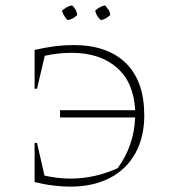

<svg xmlns="http://www.w3.org/2000/svg" viewBox="-20 -691 637 716"><path d="M249 -671Q265 -657 268 -635Q252 -619 232 -616Q225 -623 219.5 -632Q214 -641 211 -651Q220 -659 229 -664Q238 -669 249 -671ZM372 -671Q377 -664 383.5 -656Q390 -648 391 -635Q384 -628 374.5 -622.5Q365 -617 356 -616Q339 -631 335 -651Q342 -658 351.5 -663.5Q361 -669 372 -671ZM242 5Q214 5 180 1Q146 -3 109 -12V-158H118L146 -36Q170 -31 193.5 -28Q217 -25 242 -25Q334 -25 419 -64Q480 -148 484 -253H204V-280H484Q479 -383 416 -438.5Q353 -494 247 -494Q198 -494 147 -483L118 -360H109V-505Q150 -514 184.5 -518.5Q219 -523 253 -523Q381 -523 449.5 -455.5Q518 -388 518 -261Q518 -179 484.5 -119Q451 -59 389 -27Q327 5 242 5Z"/></svg>

Font: Piazzolla SC Thin
Style: Regular
Weight: 100
Designer: Juan Pablo del Peral
Foundry: Huerta Tipografica
Version: Version 1.330